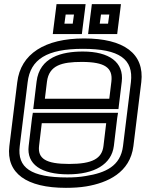

<svg xmlns="http://www.w3.org/2000/svg" viewBox="-20 -869 702 924"><path d="M660 -474C676 -611 576 -684 385 -684C196 -684 79 -610 63 -473L25 -166C9 -35 108 35 297 35C331 35 365 33 395 28C497 11 606 -38 622 -166L660 -474ZM610 -474 572 -166C560 -69 487 -37 393 -22C365 -17 336 -15 303 -15C129 -15 62 -62 75 -166L113 -473C126 -584 206 -634 379 -634C555 -634 623 -584 610 -474ZM478 -167C471 -106 425 -80 313 -80C200 -80 161 -106 168 -167L181 -276H491L478 -167ZM528 -167 544 -301 548 -326H523H163H138L134 -301L118 -167C107 -78 179 -30 307 -30C434 -30 517 -78 528 -167ZM373 -571C485 -571 524 -543 516 -476L506 -394H196L206 -476C216 -555 278 -571 373 -571ZM379 -621C277 -621 170 -594 156 -476L143 -369L140 -344H165H525H550L553 -369L566 -476C577 -569 506 -621 379 -621ZM377 -730 389 -824 392 -849H367H277H252L249 -824L237 -730L234 -705H259H349H374L377 -730ZM330 -755H290L296 -799H336L330 -755ZM547 -730 559 -824 562 -849H537H447H422L419 -824L407 -730L404 -705H429H519H544L547 -730ZM500 -755H460L466 -799H506L500 -755Z"/></svg>

Font: Gamestation Display Outline
Style: Italic
Weight: 400
Designer: Jonas Hecksher
Foundry: Jonas Hecksher, Playtypeª, e-types AS
Version: Version 1.003